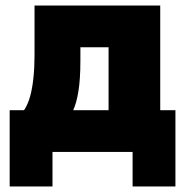

<svg xmlns="http://www.w3.org/2000/svg" viewBox="-20 -550 673 695"><path d="M15 125V-151H67Q81 -172 89 -201Q97 -230 101 -268Q105 -306 105 -350V-530H560V-151H615V125H460V0H170V125ZM245 -151H373V-379H271V-330Q271 -264 264 -220.5Q257 -177 245 -151Z"/></svg>

Font: Golos Text ExtraBold
Style: Regular
Weight: 800
Designer: A.Korolkova, Vitaly Kuzmin
Foundry: ParaType Ltd
Version: Version 2.004